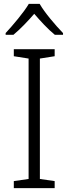

<svg xmlns="http://www.w3.org/2000/svg" viewBox="-20 -967 351 987"><path d="M184 -947H128C103 -904 46 -837 9 -797V-788H49C85 -818 124 -859 156 -896C188 -859 226 -817 262 -788H304V-797C266 -836 208 -904 184 -947ZM261 0V-36L185 -47V-666L261 -678V-714H51V-678L127 -666V-47L51 -36V0Z"/></svg>

Font: Noto Sans Sinhala UI Light
Style: Regular
Weight: 300
Designer: Jelle Bosma - Monotype Design Team
Foundry: Monotype Imaging Inc.
Version: Version 2.006